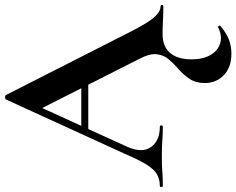

<svg xmlns="http://www.w3.org/2000/svg" viewBox="-117 -564 948 770"><g transform="rotate(-90 357.0 -179.0)"><path d="M527 275Q472 275 440.5 244.5Q409 214 409 168Q409 132 425.5 107.5Q442 83 464 64Q486 45 503.5 24.5Q521 4 524.5 -24Q528 -52 506 -94L303 -495L353 -581L153 -142Q127 -82 152.5 -47Q178 -12 234 -12Q239 -12 239 -6Q239 0 234 0Q204 0 179 -2Q154 -4 116 -4Q77 -4 53.5 -2Q30 0 -4 0Q-8 0 -8 -6Q-8 -12 -4 -12Q23 -12 43 -23.5Q63 -35 82 -65.5Q101 -96 125 -152L343 -629Q344 -632 352 -632.5Q360 -633 361 -629L611 -137Q633 -93 651 -64.5Q669 -36 685 -22.5Q701 -9 717 -9Q722 -9 722 -3.5Q722 2 717 2Q683 2 657.5 0.5Q632 -1 605 -1Q571 -1 548.5 13Q526 27 515 53Q504 79 504 115Q504 153 515.5 179.5Q527 206 546.5 219.5Q566 233 589 233Q602 233 613 229.5Q624 226 632 222Q634 220 637.5 224Q641 228 639 230Q611 254 584.5 264.5Q558 275 527 275ZM218 -299 233 -327H439L446 -299Z"/></g></svg>

Font: Cormorant Light
Style: Regular
Weight: 300
Designer: Christian Thalmann (Catharsis Fonts)
Foundry: Catharsis Fonts
Version: Version 4.000